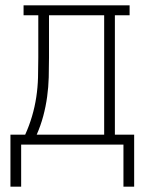

<svg xmlns="http://www.w3.org/2000/svg" viewBox="-20 -540 540 717"><path d="M481 157H441V0H59V157H19V-37H74Q89 -70 99.5 -105.5Q110 -141 115.5 -177.5Q121 -214 122 -251Q123 -288 123 -325V-483H68V-520H464V-483H409V-37H481ZM369 -37V-483H163V-325Q163 -288 162 -251.5Q161 -215 156 -178.5Q151 -142 141.5 -106.5Q132 -71 117 -37Z"/></svg>

Font: Iosevka Curly Slab Extralight
Style: Regular
Weight: 200
Monospace: yes
Designer: Belleve Invis
Foundry: Belleve Invis
Version: Version 22.1.2; ttfautohint (v1.8.4)